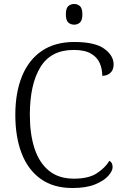

<svg xmlns="http://www.w3.org/2000/svg" viewBox="-20 -935 625 965"><path d="M344 10Q249 10 185 -35.5Q121 -81 89 -163.5Q57 -246 57 -358Q57 -469 90.5 -551.5Q124 -634 190 -679Q256 -724 353 -724Q457 -724 504 -690Q551 -656 551 -611Q551 -584 535 -569Q519 -554 494 -554Q494 -589 481 -618.5Q468 -648 436.5 -666Q405 -684 350 -684Q236 -684 183 -597.5Q130 -511 130 -358Q130 -261 153.5 -189Q177 -117 226 -77Q275 -37 352 -37Q425 -37 466.5 -64Q508 -91 530 -127Q546 -118 546 -95Q546 -76 524.5 -51.5Q503 -27 458.5 -8.5Q414 10 344 10ZM353 -811Q335 -811 323 -822Q311 -833 311 -863Q311 -893 323 -904Q335 -915 353 -915Q370 -915 382 -904Q394 -893 394 -863Q394 -833 382 -822Q370 -811 353 -811Z"/></svg>

Font: Noto Serif Sinhala Light
Style: Regular
Weight: 300
Designer: Jelle Bosma - Monotype Design Team
Foundry: Monotype Imaging Inc.
Version: Version 2.007; ttfautohint (v1.8.4.7-5d5b)